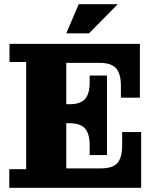

<svg xmlns="http://www.w3.org/2000/svg" viewBox="-20 -890 746 910"><path d="M24 0V-88H104V-596H25V-682H294V0ZM294 0V-92H649V0ZM405 -202Q405 -256 383 -281Q361 -306 309 -306H487V-155H405ZM294 -306V-396H487V-306ZM459 -92Q514 -92 536.5 -117.5Q559 -143 559 -201V-264H649V-92ZM309 -396Q361 -396 383 -420.5Q405 -445 405 -500V-532H487V-396ZM294 -592V-682H643V-592ZM553 -483Q553 -541 530 -566.5Q507 -592 453 -592H643V-427H553ZM294 -732 353 -870H538L402 -732Z"/></svg>

Font: Montagu Slab
Style: Bold
Weight: 700
Designer: Florian Karsten
Foundry: Florian Karsten
Version: Version 1.000